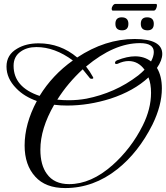

<svg xmlns="http://www.w3.org/2000/svg" viewBox="-20 -891 844 975"><path d="M311 64Q211 64 159 6Q105 -53 105 -152Q105 -262 167 -378Q136 -389 109.5 -405Q83 -421 62 -443Q13 -493 13 -553Q13 -613 67 -644Q112 -671 176 -671Q287 -671 372 -599Q514 -693 664 -693Q804 -693 804 -617Q804 -585 777 -546Q802 -505 802 -442Q802 -356 754 -258Q683 -117 576 -32Q455 64 311 64ZM328 -382Q352 -382 374.5 -384Q397 -386 419 -390Q490 -404 556 -433Q622 -462 682 -508Q691 -515 699 -522.5Q707 -530 714 -537Q682 -581 633 -581Q607 -581 577 -567Q575 -566 571 -566Q564 -566 564 -572Q564 -580 575 -585Q626 -605 666 -605Q713 -605 747 -579Q761 -605 761 -627Q761 -672 691 -672Q559 -672 417 -553Q437 -528 452 -500Q457 -492 448 -491H445Q437 -491 434 -497L400 -539Q363 -505 330.5 -466.5Q298 -428 271 -385Q300 -382 328 -382ZM181 -404Q246 -510 350 -584Q258 -652 165 -652Q117 -652 85 -629Q49 -604 49 -557Q49 -448 181 -404ZM331 44Q443 44 552 -53Q598 -94 636.5 -144Q675 -194 705 -254Q747 -338 747 -420Q747 -465 734 -498Q660 -429 541 -390Q430 -355 321 -355Q304 -355 287.5 -356Q271 -357 255 -359Q185 -238 185 -131Q185 -53 218 -8Q255 44 331 44ZM729 -737Q695 -737 695 -770Q695 -803 727 -803Q761 -803 761 -770Q761 -737 729 -737ZM600 -737Q566 -737 566 -770Q566 -803 598 -803Q632 -803 632 -770Q632 -737 600 -737ZM552 -837Q547 -839 547 -846Q547 -854 553 -862.5Q559 -871 566 -871H773Q777 -871 777 -863Q777 -856 772.5 -846.5Q768 -837 760 -837Z"/></svg>

Font: Carattere
Style: Regular
Weight: 400
Designer: Robert E. Leuschke
Foundry: Robert E. Leuschke
Version: Version 1.010; ttfautohint (v1.8.3)